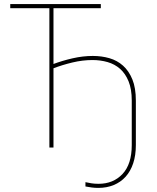

<svg xmlns="http://www.w3.org/2000/svg" viewBox="-20 -720 768 937"><path d="M221 0H241V-680H472V-700H30V-680H221ZM397 169V190Q413 193 428 195Q443 197 460 197Q501 197 535 183Q569 169 593 142.5Q617 116 630 77Q643 38 643 -12V-229Q643 -291 626 -332.5Q609 -374 580.5 -399.5Q552 -425 514 -436Q476 -447 433 -447Q385 -447 334.5 -435.5Q284 -424 239 -407V-386Q283 -403 333 -415Q383 -427 431 -427Q470 -427 505 -417Q540 -407 566 -384Q592 -361 607.5 -323Q623 -285 623 -229V-12Q623 81 578 129Q533 177 461 177Q441 177 426 174.5Q411 172 397 169Z"/></svg>

Font: Fixel Variable
Style: Regular
Weight: 100
Width: 3
Designer: AlfaBravo + MacPaw
Foundry: Kyrylo Tkachov, Marchela Mozhyna, Serhii Makarenko, Maria Weinstein, Zakhar Kryvoshyya
Version: Version 1.211